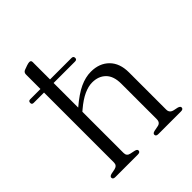

<svg xmlns="http://www.w3.org/2000/svg" viewBox="-202 -864 993 993"><g transform="rotate(-45 294.0 -368.0)"><path d="M28 -582Q28 -596 41 -596H116.5V-702Q116.5 -718 131.5 -723L155 -731.5Q167.5 -735.5 174.5 -735.5Q186.5 -735.5 186.5 -723.5V-596H343.5Q357.5 -596 357.5 -582.5Q357.5 -570 343.5 -570H186.5V-390Q241 -436.5 282.8 -455.8Q324.5 -475 364 -475Q426 -475 463.5 -437.5Q501 -400 501 -333V-60.5Q501 -37 526 -31L550 -26Q565.5 -21.5 565.5 -12.5Q565.5 0 548.5 0H382.5Q365.5 0 365.5 -12.5Q365.5 -22 380.5 -25.5L408.5 -31Q431.5 -35 431.5 -60.5V-319.5Q431.5 -375.5 403.5 -403.2Q375.5 -431 329.5 -431Q301.5 -431 268.8 -416.2Q236 -401.5 196.5 -368L186.5 -359.5V-58Q186.5 -35.5 208.5 -31L234.5 -25.5Q250.5 -22 250.5 -12.5Q250.5 0 233 0H68Q51 0 51 -12.5Q51 -22 66.5 -26L94 -31.5Q116.5 -37 116.5 -58V-570H41Q28 -570 28 -582Z"/></g></svg>

Font: Fraunces 9pt S000 Light
Style: Regular
Weight: 300
Version: Version 1.000; ttfautohint (v1.8.3)